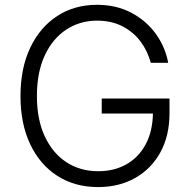

<svg xmlns="http://www.w3.org/2000/svg" viewBox="-20 -757 784 787"><path d="M382.3 9.8Q286.6 9.8 215.1 -36.1Q143.6 -82 103.8 -165.8Q64 -249.5 64 -363.3Q64 -477.5 104 -561.5Q144 -645.5 214.6 -691.4Q285.2 -737.3 377.4 -737.3Q457 -737.3 518.6 -704.6Q580.1 -671.9 618.9 -617.9Q657.7 -564 669.4 -499.5H598.1Q585.4 -547.4 556.2 -586.7Q526.9 -626 481.9 -649.2Q437 -672.4 377.9 -672.4Q307.6 -672.4 251.7 -635.7Q195.8 -599.1 163.6 -530Q131.3 -460.9 131.3 -363.3Q131.3 -267.1 163.6 -198Q195.8 -128.9 252.4 -92Q309.1 -55.2 382.3 -55.2Q448.7 -55.2 499 -84Q549.3 -112.8 577.4 -166Q605.5 -219.2 606.9 -291.5H397V-353H674.8V-293Q674.8 -200.7 637.5 -132.8Q600.1 -64.9 534.2 -27.6Q468.3 9.8 382.3 9.8Z"/></svg>

Font: Inter Light
Style: Regular
Weight: 300
Designer: Rasmus Andersson
Foundry: rsms
Version: Version 4.000;git-a52131595